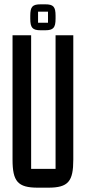

<svg xmlns="http://www.w3.org/2000/svg" viewBox="-20 -863 396 888"><path d="M189 -723C227 -723 237 -735 237 -777V-790C237 -832 227 -843 189 -843H168C130 -843 120 -832 120 -790V-777C120 -735 130 -723 168 -723ZM156 -809H202V-758H156ZM203 5C296 5 319 -24 319 -125V-700H237V-82H124V-700H38V-125C38 -24 62 5 155 5Z"/></svg>

Font: Queering
Style: Regular
Weight: 400
Designer: Adam Naccarato
Foundry: adamnac
Version: Version 2.000;hotconv 1.0.109;makeotfexe 2.5.65596